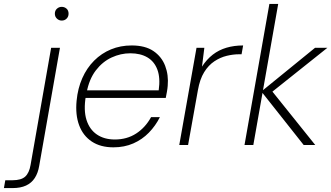

<svg xmlns="http://www.w3.org/2000/svg" viewBox="-130 -740 1691 980"><path d="M-110 220 -103 180H-66Q-22 180 -1.5 161.5Q19 143 26 102L131 -496H176L70 107Q64 143 47.5 168.5Q31 194 3 207Q-25 220 -66 220ZM185 -635Q171 -635 160.5 -645Q150 -655 150 -670Q150 -686 160.5 -695.5Q171 -705 185 -705Q199 -705 209.5 -696Q220 -687 220 -670Q220 -655 210 -645Q200 -635 185 -635Z M449 12Q383 12 338.5 -17.5Q294 -47 274 -100.5Q254 -154 261 -226Q267 -289 290 -341Q313 -393 350.5 -430.5Q388 -468 436.5 -488Q485 -508 542 -508Q611 -508 653 -479.5Q695 -451 713 -404Q731 -357 726 -302Q725 -288 722 -271.5Q719 -255 716 -240H295L301 -279H680Q689 -342 673.5 -384Q658 -426 622.5 -447Q587 -468 535 -468Q486 -468 439.5 -446.5Q393 -425 359 -380.5Q325 -336 312 -267L308 -249Q296 -177 311.5 -128Q327 -79 364.5 -53.5Q402 -28 456 -28Q518 -28 565 -58.5Q612 -89 641 -142H686Q664 -98 630 -63Q596 -28 550.5 -8Q505 12 449 12Z M785 0 873 -496H913L901 -400Q925 -437 956 -461Q987 -485 1026 -496.5Q1065 -508 1111 -508L1103 -463H1090Q1060 -463 1027 -455Q994 -447 964 -427Q934 -407 912 -371.5Q890 -336 880 -279L830 0Z M1420 0 1204 -273 1478 -496H1541L1240 -256L1244 -293L1479 0ZM1118 0 1245 -720H1290L1163 0Z"/></svg>

Font: DM Sans 24pt ExtraLight
Style: Italic
Weight: 250
Italic angle: -10°
Designer: Colophon Foundry, Jonny Pinhorn
Foundry: Colophon Foundry
Version: Version 4.004;gftools[0.9.30]